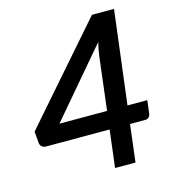

<svg xmlns="http://www.w3.org/2000/svg" viewBox="-108 -810 808 899"><g transform="rotate(-15 296.5 -360.5)"><path d="M339 0 361 -181H53Q41 -181 33 -188Q25 -195 24 -205L19 -262L420 -721H527L471 -268H567L559 -204Q558 -195 551.5 -188Q545 -181 533 -181H460L438 0ZM141 -268H372L403 -525Q405 -540 408 -556.5Q411 -573 416 -591Z"/></g></svg>

Font: Aleo SemiBold
Style: Italic
Weight: 600
Italic angle: -7°
Designer: Alessio Laiso
Foundry: Alessio Laiso
Version: Version 2.001;gftools[0.9.29]